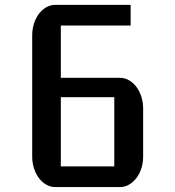

<svg xmlns="http://www.w3.org/2000/svg" viewBox="-20 -760 712 780"><path d="M110.8 -616.2Q110.8 -642.1 118.2 -664.6Q125.5 -687 138.2 -703.9Q150.9 -720.7 168 -730.5Q185.1 -740.2 204.1 -740.2H510.7V-656.2H227.1V-443.8H467.3Q486.8 -443.8 503.9 -434.1Q521 -424.3 533.9 -407.2Q546.9 -390.1 554.2 -367.4Q561.5 -344.7 561.5 -318.4V-124Q561.5 -98.1 554.2 -75.7Q546.9 -53.2 533.9 -36.4Q521 -19.5 503.9 -9.8Q486.8 0 467.3 0H204.1Q185.1 0 168 -9.8Q150.9 -19.5 138.2 -36.4Q125.5 -53.2 118.2 -75.7Q110.8 -98.1 110.8 -124ZM444.3 -84V-365.2H227.1V-84Z"/></svg>

Font: Atomic Age
Style: Regular
Weight: 400
Designer: James Grieshaber
Foundry: James Grieshaber
Version: Version 1.008; ttfautohint (v1.4.1) -l 6 -r 46 -G 0 -x 0 -H 